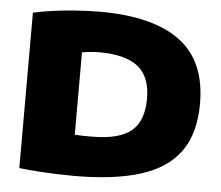

<svg xmlns="http://www.w3.org/2000/svg" viewBox="-53 -806 1006 873"><g transform="rotate(5 450.0 -370.0)"><path d="M316 7Q281.5 7 238.2 5.5Q195 4 150 1Q105 -2 65 -7V-716Q105.5 -725.5 157.5 -732.5Q209.5 -739.5 264.8 -743.2Q320 -747 370 -747Q610 -747 734 -655.8Q858 -564.5 858 -370Q858 -234.5 798.5 -151.5Q739 -68.5 618.8 -30.8Q498.5 7 316 7ZM381 -178Q505 -178 560.5 -223.8Q616 -269.5 616 -372Q616 -472 558.5 -517.5Q501 -563 381 -563Q364 -563 341.8 -561Q319.5 -559 303 -556V-180Q321 -178.5 340.2 -178.2Q359.5 -178 381 -178Z"/></g></svg>

Font: Encode Sans Exp Black
Style: Regular
Weight: 900
Width: 7
Designer: Multiple Designers
Foundry: Impallari Type
Version: Version 3.002; ttfautohint (v1.8.3) -l 8 -r 50 -G 200 -x 14 